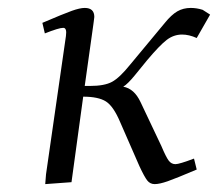

<svg xmlns="http://www.w3.org/2000/svg" viewBox="-20 -464 555 489"><path d="M87.9 -405.8Q142.6 -429.2 163.1 -436.5Q183.6 -443.8 195.8 -443.8Q220.2 -443.8 220.2 -420.9Q220.2 -419.4 219.7 -416.7Q219.2 -414.1 218.8 -409.4Q218.3 -404.8 217.8 -401.9L195.8 -245.1H209Q246.1 -245.1 265.4 -255.6Q284.7 -266.1 311 -298.8L399.9 -405.8Q416.5 -426.3 431.6 -435.1Q446.8 -443.8 465.8 -443.8Q481 -443.8 496.1 -439L515.1 -426.8L481 -367.2Q461.4 -376 443.8 -376Q422.4 -376 404.5 -362.3Q386.7 -348.6 355 -311L323.2 -272Q305.2 -250 293.9 -243.2Q321.8 -238.3 337.9 -204.1L391.1 -91.8Q402.8 -64 409.7 -54.9Q416.5 -45.9 426.8 -45.9Q436.5 -45.9 474.1 -60.1L481 -32.2Q428.2 -9.8 407.2 -2.4Q386.2 4.9 374 4.9Q362.3 4.9 355 -4.4Q347.7 -13.7 335 -41L286.1 -152.8Q269 -193.4 249.8 -205.6Q230.5 -217.8 191.9 -217.8L162.1 0L95.2 4.9L97.2 -20L147.9 -372.1Q150.9 -393.1 141.1 -393.1Q129.9 -393.1 94.2 -378.9Z"/></svg>

Font: Dehuti Alt
Style: Italic
Weight: 400
Version: Version 1.2